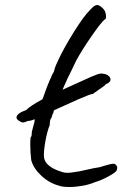

<svg xmlns="http://www.w3.org/2000/svg" viewBox="-20 -705 489 768"><path d="M449 -33 447 -24Q444 -16 415 0Q386 16 359 24Q338 33 310.5 38Q283 43 257 43Q230 43 217 38Q178 28 146 -1.5Q114 -31 105 -64Q101 -94 101 -131Q101 -155 104 -158Q107 -160 107 -170Q106 -176 114 -203Q119 -217 119 -228Q105 -222 91 -221Q78 -215 72 -215Q66 -215 59 -220Q46 -227 46 -235Q46 -251 85 -265Q100 -281 150 -308Q156 -326 168 -357.5Q180 -389 185 -396V-398Q189 -408 196 -419Q198 -433 210 -458Q233 -509 274.5 -575.5Q316 -642 340 -665Q350 -676 356.5 -680.5Q363 -685 369 -685Q378 -685 392 -671Q404 -659 404 -639Q404 -628 400 -628Q387 -619 348 -563Q309 -507 285 -463Q272 -435 262.5 -416Q253 -397 250 -391L246 -382L230 -346L345 -398Q359 -404 369 -407.5Q379 -411 386 -411Q390 -411 400 -409Q410 -406 416 -400Q422 -394 422 -387Q422 -375 403 -368Q401 -364 392 -358Q383 -352 379 -349L351 -329Q344 -330 295 -308.5Q246 -287 196 -264Q194 -259 193.5 -255.5Q193 -252 193 -251Q191 -252 189.5 -245.5Q188 -239 186 -234Q179 -228 179 -205Q168 -178 161 -137Q154 -96 156 -76Q160 -43 211 -23Q234 -14 245 -14Q252 -13 266.5 -15Q281 -17 300 -20H299Q304 -21 354 -32Q378 -35 394 -41Q424 -50 433 -50Q439 -50 441 -48Q449 -42 449 -33Z"/></svg>

Font: Caveat
Style: Regular
Weight: 400
Designer: Pablo Impallari
Foundry: Pablo Impallari
Version: Version 1.500; ttfautohint (v1.6)